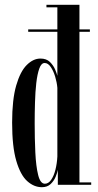

<svg xmlns="http://www.w3.org/2000/svg" viewBox="-20 -770 407 800"><path d="M154.5 10Q121.5 10 93.2 -15.5Q65 -41 47.8 -100Q30.5 -159 30.5 -259Q30.5 -355 47.5 -413.8Q64.5 -472.5 91.5 -499.2Q118.5 -526 148.5 -526Q173.5 -526 188 -511.8Q202.5 -497.5 209.8 -480.2Q217 -463 219 -454V-637.5H97.5V-647.5H219V-739.5H173.5V-750H311V-647.5H354.5V-637.5H311V-10H360V0H221V-62.5Q219 -51 212 -33.8Q205 -16.5 191 -3.2Q177 10 154.5 10ZM167 -4.5Q182 -4.5 193.2 -20.8Q204.5 -37 211 -63Q217.5 -89 219 -118V-404Q217 -427 209.8 -451Q202.5 -475 191.2 -491.2Q180 -507.5 166 -507.5Q152 -507.5 143.8 -484.5Q135.5 -461.5 131.2 -424.2Q127 -387 125.8 -343Q124.5 -299 124.5 -257Q124.5 -192.5 127.2 -134.8Q130 -77 139 -40.8Q148 -4.5 167 -4.5Z"/></svg>

Font: Imbue 100pt Medium
Style: Regular
Weight: 500
Designer: Tyler Finck
Foundry: Etcetera Type Company
Version: Version 1.102; ttfautohint (v1.8.3)